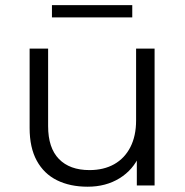

<svg xmlns="http://www.w3.org/2000/svg" viewBox="-20 -712 712 737"><path d="M316.5 4.7Q248.8 4.7 198.7 -20.1Q148.7 -44.9 121.2 -95.1Q93.7 -145.4 93.7 -220.5V-525.5H164.7V-227.9Q164.7 -144.3 206.2 -101.7Q247.7 -59.1 323.4 -59.1Q378.2 -59.1 418.4 -81.7Q458.6 -104.4 480.5 -147.3Q502.4 -190.3 502.4 -249.6V-525.5H573.4V0H505.2V-143.7L516.3 -117.5Q491.4 -60.1 438.9 -27.7Q386.3 4.7 316.5 4.7ZM179.4 -645.2V-692.4H487.7V-645.2Z"/></svg>

Font: Montserrat Thin
Style: Regular
Weight: 100
Designer: Julieta Ulanovsky
Foundry: Julieta Ulanovsky
Version: Version 9.000